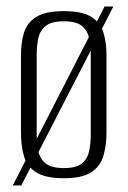

<svg xmlns="http://www.w3.org/2000/svg" viewBox="-20 -537 391 586"><path d="M19 29 299 -517H326L45 29ZM175 7Q119 7 90.5 -11Q62 -29 53 -61Q44 -93 44 -133V-370Q44 -406 53 -436.5Q62 -467 90 -485Q118 -503 175 -503Q232 -503 259.5 -485Q287 -467 296 -436.5Q305 -406 305 -370V-133Q305 -93 295.5 -61Q286 -29 258 -11Q230 7 175 7ZM175 -24Q214 -24 231 -39Q248 -54 252.5 -78Q257 -102 257 -127V-370Q257 -395 252.5 -418.5Q248 -442 231 -457Q214 -472 175 -472Q136 -472 118.5 -457Q101 -442 96.5 -418.5Q92 -395 92 -370V-127Q92 -102 96.5 -78Q101 -54 118.5 -39Q136 -24 175 -24Z"/></svg>

Font: Alumni Sans Thin Light
Style: Regular
Weight: 300
Version: Version 1.018